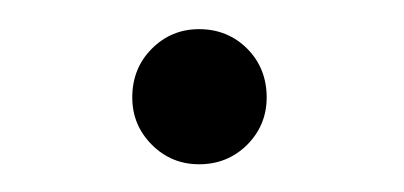

<svg xmlns="http://www.w3.org/2000/svg" viewBox="-20 -282 284 135"><path d="M120 -166.5Q100.5 -166.5 86.8 -180.2Q73 -194 73 -213.5Q73 -234 86.8 -247.8Q100.5 -261.5 120 -261.5Q140 -261.5 153.8 -247.8Q167.5 -234 167.5 -213.5Q167.5 -194 153.8 -180.2Q140 -166.5 120 -166.5Z"/></svg>

Font: League Spartan Thin Thin
Style: Regular
Weight: 250
Version: Version 2.002